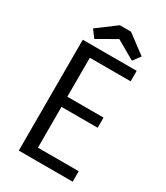

<svg xmlns="http://www.w3.org/2000/svg" viewBox="-218 -987 935 1080"><g transform="rotate(30 250.0 -447.5)"><path d="M410 -333H175V-68H440V0H90V-720H440V-652H175V-399H410ZM144 -756 108 -804 230 -895H302L424 -804L388 -756L266 -826Z"/></g></svg>

Font: Carrois Gothic SC
Style: Regular
Weight: 400
Designer: Ralph du Carrois
Foundry: Ralph du Carrois
Version: Version 1.001